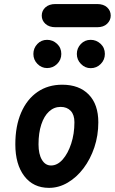

<svg xmlns="http://www.w3.org/2000/svg" viewBox="-20 -926 569 952"><path d="M223 5.5Q145 5.5 100.5 -52.8Q56 -111 56 -210.5Q56 -301 84.8 -367.5Q113.5 -434 165.8 -470Q218 -506 288.5 -506Q372.5 -506 420 -457.2Q467.5 -408.5 467.5 -319.5Q467.5 -254 447.8 -195.2Q428 -136.5 394 -91.5Q360 -46.5 315.8 -20.5Q271.5 5.5 223 5.5ZM233 -105.5Q264.5 -105.5 290.8 -135.2Q317 -165 333 -213.8Q349 -262.5 349 -320Q349 -357 330.5 -376.5Q312 -396 280.5 -396Q248 -396 223.2 -373.2Q198.5 -350.5 184.8 -308.8Q171 -267 171 -210Q171 -162 187.8 -133.8Q204.5 -105.5 233 -105.5ZM429.5 -588Q402 -588 381.5 -608.8Q361 -629.5 361 -658.5Q361 -687 380.8 -707.8Q400.5 -728.5 429.5 -728.5Q457.5 -728.5 478.8 -708.8Q500 -689 500 -658.5Q500 -629.5 479.5 -608.8Q459 -588 429.5 -588ZM213.5 -588.5Q186 -588.5 165.8 -609Q145.5 -629.5 145.5 -658.5Q145.5 -687 165 -707.8Q184.5 -728.5 213.5 -728.5Q241.5 -728.5 262.8 -708.8Q284 -689 284 -658.5Q284 -629.5 263.2 -609Q242.5 -588.5 213.5 -588.5ZM255 -791Q223.5 -791 205.2 -807.8Q187 -824.5 187 -848.5Q187 -873 205.2 -889.5Q223.5 -906 255 -906H461.5Q493.5 -906 511.2 -889.5Q529 -873 529 -848.5Q529 -825.5 511.2 -808.2Q493.5 -791 461.5 -791Z"/></svg>

Font: Edu AU VIC WA NT Pre SemiBold
Style: Regular
Weight: 600
Designer: Tina and Corey Anderson, Eben Sorkin, Mirko Velimirovic
Foundry: Google for Education
Version: Version 1.001